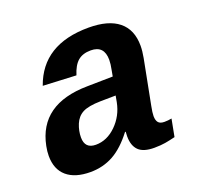

<svg xmlns="http://www.w3.org/2000/svg" viewBox="-101 -650 803 771"><g transform="rotate(-20 300.0 -264.0)"><path d="M161.1 9.8Q95.7 9.8 60.3 -20.5Q24.9 -50.8 24.9 -108.4Q24.9 -127.4 29.3 -149.4Q62.5 -315.9 266.1 -318.4L375.5 -320.3L380.4 -347.2Q385.3 -370.6 385.3 -388.2Q385.3 -449.2 328.1 -449.2Q293.5 -449.2 272.9 -431.6Q252.4 -414.1 240.2 -374.5L98.6 -381.3Q153.8 -538.1 351.1 -538.1Q435.5 -538.1 479.2 -502.7Q522.9 -467.3 522.9 -398.4Q522.9 -376 517.6 -347.7L480.5 -156.2Q475.1 -129.4 475.1 -114.7Q475.1 -96.7 482.7 -87.4Q490.2 -78.1 508.8 -78.1Q524.4 -78.1 539.6 -81.1L525.4 -6.8Q512.7 -3.9 502.4 -1.5Q492.2 1 482.2 2.4Q472.2 3.9 460.9 4.9Q449.7 5.9 435.1 5.9Q388.7 5.9 368.2 -14.4Q347.7 -34.7 347.7 -74.2L348.6 -94.2H345.7Q303.7 -39.1 259.3 -14.6Q214.8 9.8 161.1 9.8ZM360.4 -244.6 294.9 -243.7Q243.7 -242.7 219.2 -230Q194.8 -217.3 183.3 -189.7Q171.9 -162.1 171.9 -133.8Q171.9 -85.9 218.8 -85.9Q266.6 -85.9 305.7 -124.3Q344.7 -162.6 355.5 -217.8Z"/></g></svg>

Font: Liberation Mono
Style: Bold Italic
Weight: 700
Italic angle: -12°
Monospace: yes
Designer: Steve Matteson
Foundry: Ascender Corporation
Version: Version 2.1.5